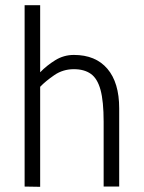

<svg xmlns="http://www.w3.org/2000/svg" viewBox="-20 -720 555 741"><path d="M135 1 75 0V-700H135V-441Q160 -467 193 -487.5Q226 -508 265 -508Q349 -508 394.5 -454.5Q440 -401 440 -302V0H380V-250Q380 -329 368 -373Q356 -417 330.5 -435Q305 -453 265 -453Q223 -453 189.5 -430Q156 -407 135 -385Z"/></svg>

Font: Epunda Sans Light
Style: Regular
Weight: 300
Designer: Simon Atzbach
Foundry: typofactur
Version: Version 2.204; ttfautohint (v1.8.4.7-5d5b)